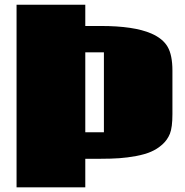

<svg xmlns="http://www.w3.org/2000/svg" viewBox="-20 -801 789 821"><path d="M344.7 -235.4H424.3V-577.1H344.7ZM50.8 -780.8H344.7V-689.9H411.6Q552.7 -689.9 627 -657.7Q676.3 -636.2 696.8 -600.8Q717.3 -565.4 717.3 -499V-313Q717.3 -255.9 706.5 -229Q695.8 -202.6 674.1 -183.1Q652.3 -163.6 625.5 -152.1Q598.6 -140.6 562 -133.8Q525.4 -127 490.2 -124.5Q455.1 -122.1 411.6 -122.1H344.7V0H50.8Z"/></svg>

Font: Coda ExtraBold
Style: Regular
Weight: 800
Version: Version 2.001; ttfautohint (v0.8) -r 50 -G 200 -x